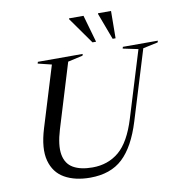

<svg xmlns="http://www.w3.org/2000/svg" viewBox="-99 -1027 1077 1130"><g transform="rotate(-10 440.0 -462.5)"><path d="M222.5 -301.5Q194.5 -209 204.8 -153Q215 -97 258.5 -72Q302 -47 373 -47Q466 -47 531.8 -102.2Q597.5 -157.5 638.5 -291.5L759.5 -686L668.5 -705L671.5 -715H880.5L877.5 -705L788.5 -686L661.5 -271.5Q617 -126 544.2 -58Q471.5 10 349.5 10Q259 10 197.2 -25Q135.5 -60 115.8 -133.8Q96 -207.5 131 -322.5L242 -685L160.5 -705L163.5 -715H431.5L428.5 -705L339.5 -685ZM521.5 -772H500L387.5 -931L389 -935H475ZM638 -772H620.5L561 -931L562 -935H639.5Z"/></g></svg>

Font: Newsreader 72pt
Style: Italic
Weight: 400
Italic angle: -17°
Designer: Hugues Gentile
Foundry: Production Type
Version: Version 1.003; ttfautohint (v1.8.3)